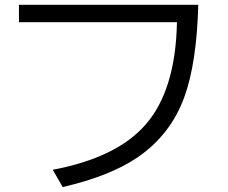

<svg xmlns="http://www.w3.org/2000/svg" viewBox="-20 -739 940 791"><path d="M58.1 -719.2H796.9Q790.5 -479 739.3 -338.9Q682.6 -183.1 545.4 -89.8Q432.1 -13.2 238.3 31.7L197.3 -39.6Q461.4 -89.4 580.1 -226.1Q703.6 -367.7 709 -647.5H58.1Z"/></svg>

Font: FORM UDPGothic
Style: Regular
Weight: 400
Foundry: Pronama LLC
Version: Version 1.05101